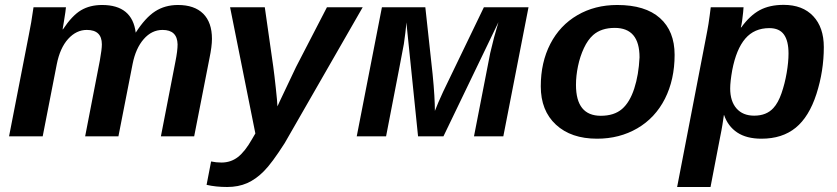

<svg xmlns="http://www.w3.org/2000/svg" viewBox="-20 -558 3425 786"><path d="M328.6 0 388.7 -310.1Q397 -356 397 -376.5Q397 -435.5 335.4 -435.5Q292.5 -435.5 259 -398.7Q225.6 -361.8 212.4 -294.9L154.8 0H17.1L98.1 -415.5Q107.9 -461.9 117.2 -528.3H250Q250 -524.9 247.6 -508.1Q245.1 -491.2 241.9 -471.4Q238.8 -451.7 236.3 -438H237.8Q275.4 -494.6 311.8 -516.1Q348.1 -537.6 397.9 -537.6Q521.5 -537.6 535.6 -424.3Q574.7 -485.4 615 -511.5Q655.3 -537.6 708.5 -537.6Q775.9 -537.6 811.8 -502Q847.7 -466.3 847.7 -398.9Q847.7 -368.2 837.4 -318.8L774.9 0H638.7L698.2 -306.2Q707 -350.1 707 -376.5Q705.6 -435.5 645.5 -435.5Q601.1 -435.5 568.4 -397.9Q535.6 -360.4 522.9 -296.4L464.8 0Z M910.2 207.5Q863.3 207.5 825.7 198.7L844.2 103Q864.3 107.4 886.7 107.4Q924.8 107.4 953.9 85Q982.9 62.5 1011.7 11.7L1025.4 -11.7L921.9 -528.3H1064L1098.6 -285.6Q1100.6 -271 1103.5 -247.1Q1106.4 -223.1 1109.1 -197.5Q1111.8 -171.9 1113.8 -151.1Q1115.7 -130.4 1115.7 -122.6Q1118.2 -127.4 1120.1 -131.8Q1122.1 -136.2 1124 -140.6L1191.9 -283.7L1318.4 -528.3H1464.8L1145.5 27.8Q1092.8 110.4 1060.5 142.6Q1027.8 175.8 991.7 191.7Q955.6 207.5 910.2 207.5Z M1633.3 -377.9Q1631.8 -368.2 1613.5 -273.7Q1595.2 -179.2 1560.5 0H1440.4L1543.5 -528.3H1721.2L1751 -254.4Q1755.9 -205.1 1758.1 -167.5Q1760.3 -129.9 1760.3 -104Q1772 -134.8 1793.9 -182.1L1960.9 -528.3H2143.6L2040.5 0H1920.4L1986.8 -340.8Q2001.5 -405.3 2020.5 -467.3L1795.4 0H1691.4L1643.6 -466.3Q1642.6 -449.7 1639.4 -423.6Q1636.2 -397.5 1633.3 -377.9Z M2741.7 -333.5Q2741.7 -232.4 2702.1 -153.8Q2662.1 -75.2 2589.1 -32.7Q2516.1 9.8 2424.3 9.8Q2317.9 9.8 2255.9 -47.6Q2193.8 -105 2193.8 -204.6Q2193.8 -302.7 2232.9 -378.4Q2272 -454.1 2343.5 -495.8Q2415 -537.6 2506.8 -537.6Q2621.6 -537.6 2681.6 -484.1Q2741.7 -430.7 2741.7 -333.5ZM2598.1 -323.2Q2598.1 -443.8 2496.6 -443.8Q2441.4 -443.8 2408.2 -414.6Q2386.2 -395 2370.4 -361.1Q2354.5 -327.1 2346.2 -287.4Q2337.9 -247.6 2337.9 -210.4Q2337.9 -84 2439.5 -84Q2494.1 -84 2526.4 -111.8Q2558.1 -139.2 2576.4 -195.3Q2594.7 -251.5 2598.1 -323.2Z M3097.2 9.8Q3036.1 9.8 2998 -15.6Q2960 -41 2944.3 -86.9H2943.4Q2941.4 -71.8 2937.7 -48.8Q2934.1 -25.9 2927.7 4.9Q2918 55.2 2908.2 106Q2898.4 156.7 2888.7 207.5H2752L2870.6 -406.7Q2873 -420.4 2875.7 -433.6Q2878.4 -446.8 2880.4 -460.4Q2882.8 -477.5 2885.3 -494.6Q2887.7 -511.7 2889.6 -528.3H3023.9Q3023.9 -523.9 3022.2 -507.3Q3020.5 -490.7 3018.1 -472.9Q3015.6 -455.1 3012.7 -445.8H3014.6Q3049.8 -494.6 3090.1 -516.4Q3130.4 -538.1 3188 -538.1Q3265.6 -538.1 3309.1 -491.9Q3352.5 -445.8 3352.5 -365.2Q3352.5 -267.1 3322.3 -173.3Q3292 -79.6 3237.1 -34.9Q3182.1 9.8 3097.2 9.8ZM3129.4 -442.9Q3067.9 -442.9 3031 -399.9Q2994.1 -356.9 2977.5 -270.5Q2969.2 -223.6 2969.2 -195.8Q2969.2 -143.6 2995.1 -114Q3021 -84.5 3067.4 -84.5Q3117.7 -84.5 3146 -115.7Q3165.5 -136.7 3179.2 -176Q3192.9 -215.3 3200.4 -259.5Q3208 -303.7 3208 -338.9Q3208 -390.6 3189.2 -416.7Q3170.4 -442.9 3129.4 -442.9Z"/></svg>

Font: Arimo
Style: Bold Italic
Weight: 700
Italic angle: -12°
Designer: Steve Matteson
Foundry: Monotype Imaging Inc.
Version: Version 1.33